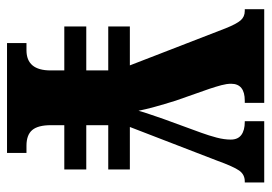

<svg xmlns="http://www.w3.org/2000/svg" viewBox="-130 -624 754 533"><g transform="rotate(90 246.5 -357.0)"><path d="M99 0V-54H119Q175 -54 175 -121V-159H53V-220H175V-281H53V-341H161L58 -607Q46 -637 36 -648.5Q26 -660 10 -660H5V-714H265V-660H259Q212 -660 212 -622Q212 -610 216 -595Q220 -580 226 -562L259 -468Q269 -436 276 -410.5Q283 -385 287 -365Q291 -380 297 -397Q303 -414 310 -435L348 -539Q356 -561 361.5 -582Q367 -603 367 -621Q367 -641 354 -650.5Q341 -660 318 -660H316V-714H486V-660H483Q464 -660 453 -644.5Q442 -629 425 -582L332 -341H450V-281H327V-220H450V-159H327V-122Q327 -86 340.5 -70Q354 -54 384 -54H404V0Z"/></g></svg>

Font: Noto Serif Lao Condensed ExtraBold
Style: Regular
Weight: 800
Width: 3
Designer: Monotype Design Team
Foundry: Monotype Imaging Inc.
Version: Version 2.003; ttfautohint (v1.8.4.7-5d5b)